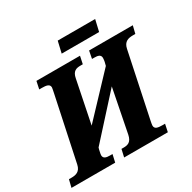

<svg xmlns="http://www.w3.org/2000/svg" viewBox="-206 -1058 1244 1244"><g transform="rotate(-30 416.5 -435.5)"><path d="M361 -785H641L661 -871H381ZM-19 0H308L321 -57H302C276 -57 253 -61 253 -87C253 -93 255 -102 260 -125L264 -139L536 -439L472 -114C462 -65 436 -57 405 -57H388L375 0H702L714 -57H694C661 -57 637 -61 637 -87C637 -93 639 -103 642 -119L743 -600C753 -650 786 -657 821 -657H838L852 -714H525L514 -657H531C557 -657 579 -653 579 -627C579 -621 577 -601 573 -589L569 -573L296 -284L360 -600C369 -650 396 -657 428 -657H445L457 -714H131L119 -657H138C172 -657 197 -653 197 -627C197 -621 194 -612 190 -589L89 -112C79 -64 46 -57 14 -57H-5Z"/></g></svg>

Font: Noto Serif SemiCondensed Extra
Style: Italic
Weight: 800
Width: 4
Italic angle: -12°
Designer: Monotype Design Team
Foundry: Monotype Imaging Inc.
Version: Version 1.901